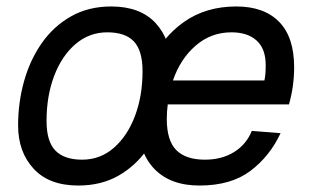

<svg xmlns="http://www.w3.org/2000/svg" viewBox="-20 -562 964 594"><path d="M222 12Q132 12 84 -40Q36 -92 36 -174Q36 -245 54.5 -311Q73 -377 109.5 -429Q146 -481 200 -511.5Q254 -542 324 -542Q414 -542 461.5 -490.5Q509 -439 509 -356Q509 -285 490.5 -219Q472 -153 436 -101Q400 -49 346.5 -18.5Q293 12 222 12ZM234 -68Q290 -68 332 -104.5Q374 -141 397.5 -203Q421 -265 421 -342Q421 -405 394.5 -433.5Q368 -462 312 -462Q256 -462 213.5 -425.5Q171 -389 147.5 -327Q124 -265 124 -188Q124 -124 151.5 -96Q179 -68 234 -68ZM597 12Q507 12 457.5 -39.5Q408 -91 408 -182Q408 -283 444.5 -364.5Q481 -446 549 -494Q617 -542 711 -542Q797 -542 843.5 -494.5Q890 -447 890 -354Q890 -295 874 -239H499Q496 -217 496 -194Q496 -127 525.5 -97.5Q555 -68 614 -68Q666 -68 704 -91.5Q742 -115 759 -157L848 -150Q815 -79 755 -33.5Q695 12 597 12ZM696 -462Q633 -462 585.5 -421Q538 -380 515 -313H798Q800 -322 801 -333Q802 -344 802 -361Q802 -411 774 -436.5Q746 -462 696 -462Z"/></svg>

Font: Geist Regular
Style: Italic
Weight: 400
Italic angle: -12°
Designer: Basement.studio, Andrés Briganti, Mateo Zaragoza
Foundry: Basement.studio, Vercel, Andrés Briganti, Guido Ferreyra, Mateo Zaragoza
Version: Version 1.500; ttfautohint (v1.8.4.7-5d5b)